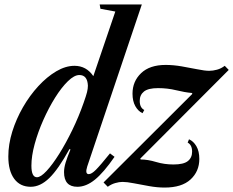

<svg xmlns="http://www.w3.org/2000/svg" viewBox="-20 -831 1050 865"><path d="M118.5 10.5Q70.5 10.5 44 -25.5Q17.5 -61.5 17.5 -126Q17.5 -180.5 35.2 -237.8Q53 -295 83.5 -348Q114 -401 152.8 -443Q191.5 -485 233.5 -509.8Q275.5 -534.5 315.5 -534.5Q369 -534.5 400.5 -488L499.5 -779L432.5 -791.5L429 -811H619L373 -81Q362 -46.5 380 -46.5Q392.5 -46.5 412.2 -66.2Q432 -86 475.5 -140L496 -124.5Q447 -53.5 407.5 -21.5Q368 10.5 328.5 10.5Q268.5 10.5 268.5 -55.5Q268.5 -74.5 275.5 -98Q282.5 -121.5 297.5 -157.5L293 -159.5Q242.5 -68 202 -28.8Q161.5 10.5 118.5 10.5ZM146.5 -32.5Q163.5 -32.5 190 -61Q216.5 -89.5 246.8 -137.8Q277 -186 306 -245.8Q335 -305.5 357 -368.5Q368 -399.5 372 -415.5Q376 -431.5 376 -445Q374 -493 337.5 -493Q314.5 -493 285.8 -465Q257 -437 228.2 -391Q199.5 -345 175.2 -290.5Q151 -236 136.2 -182Q121.5 -128 121.5 -84.5Q121.5 -32.5 146.5 -32.5ZM465.5 10.5 446.5 -9 846.5 -408 845 -412Q812 -415 773.5 -424.5Q735 -434 692 -434Q648 -434 628.8 -418.8Q609.5 -403.5 609.5 -376.5Q609.5 -346 630 -335.5L622 -321Q602 -330.5 589.5 -353Q577 -375.5 577 -409Q577 -464.5 615.8 -501.5Q654.5 -538.5 726.5 -538.5Q760.5 -538.5 798.5 -532Q836.5 -525.5 869.5 -518.8Q902.5 -512 922.5 -512Q939 -512 957.5 -517Q976 -522 992.5 -534.5L1010.5 -516L612 -116.5L613.5 -112.5Q646 -112.5 683.2 -101.2Q720.5 -90 761.5 -90Q807 -90 826.2 -105.2Q845.5 -120.5 845.5 -147.5Q845.5 -178 825.5 -188.5L831.5 -203.5Q851.5 -195 864.8 -172.2Q878 -149.5 878 -115Q878 -59 838.5 -22.5Q799 14 721.5 14Q688.5 14 652 7.5Q615.5 1 583.5 -5.2Q551.5 -11.5 532 -11.5Q517 -11.5 499 -6.2Q481 -1 465.5 10.5Z"/></svg>

Font: Libre Caslon Condensed SemiBold Italic
Style: Regular
Weight: 600
Italic angle: -22.583°
Designer: Pablo Impallari, Rodrigo Fuenzalida, Katja Schimmel, Ertekin Erdin
Foundry: Pablo Impallari, Rodrigo Fuenzalida
Version: Version 2.000; ttfautohint (v1.8.4.7-5d5b);gftools[0.9.33]